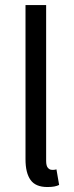

<svg xmlns="http://www.w3.org/2000/svg" viewBox="-20 -732 295 764"><path d="M81.5 -711.9H163.6V-91.8Q163.6 -71.8 170.7 -64Q177.7 -56.2 186.5 -56.2Q190.4 -56.2 194.1 -56.2Q197.8 -56.2 204.6 -58.1L215.3 3.9Q207.5 7.8 196.5 10Q185.5 12.2 168.5 12.2Q121.6 12.2 101.6 -15.9Q81.5 -43.9 81.5 -98.1Z"/></svg>

Font: Pyidaungsu Numbers
Style: Regular
Weight: 400
Designer: Sun Tun
Foundry: MCF
Version: Version 2.053; ttfautohint (v1.8.2)